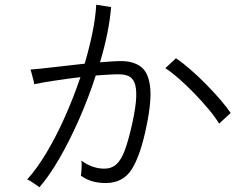

<svg xmlns="http://www.w3.org/2000/svg" viewBox="-20 -788 1040 814"><path d="M147 6Q144 3 133 -4.5Q122 -12 111 -19Q100 -26 95 -27Q136 -72 177 -140.5Q218 -209 255 -292Q292 -375 321 -461Q264 -454 210.5 -446Q157 -438 125 -431Q125 -436 121.5 -449Q118 -462 114.5 -475.5Q111 -489 109 -493Q147 -496 210.5 -503.5Q274 -511 339 -518Q359 -586 372 -649.5Q385 -713 388 -768L451 -758Q447 -706 435 -646.5Q423 -587 404 -524Q430 -526 453.5 -527.5Q477 -529 494 -529Q544 -529 576 -506Q608 -483 616 -423.5Q624 -364 601 -253Q576 -130 539 -71Q502 -12 428 -12Q400 -12 374.5 -18.5Q349 -25 323 -43Q325 -57 326 -76Q327 -95 325 -107Q372 -73 422 -73Q453 -73 473.5 -91.5Q494 -110 509.5 -152Q525 -194 541 -266Q556 -335 557.5 -376.5Q559 -418 549.5 -439Q540 -460 522.5 -466.5Q505 -473 484 -473Q465 -473 440 -471.5Q415 -470 386 -468Q356 -375 316 -284Q276 -193 232.5 -117.5Q189 -42 147 6ZM909 -264Q892 -292 863.5 -326Q835 -360 802.5 -393.5Q770 -427 738 -455Q706 -483 681 -499L726 -541Q753 -523 786.5 -494Q820 -465 853 -431.5Q886 -398 914 -365.5Q942 -333 958 -309Z"/></svg>

Font: Zen Kaku Gothic New
Style: Regular
Weight: 400
Designer: Yoshimichi Ohira
Foundry: Positype
Version: Version 1.001